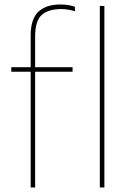

<svg xmlns="http://www.w3.org/2000/svg" viewBox="-20 -826 560 846"><path d="M134.8 -665V-529.8H299.8V-509.8H134.8V0H115.2V-509.8H29.8V-529.8H115.2V-670.9Q115.2 -710 125.5 -737.3Q135.7 -764.6 154.8 -779.3Q173.8 -793.9 195.8 -800Q217.8 -806.2 246.1 -806.2Q284.2 -806.2 310.1 -795.9V-775.9Q303.2 -779.3 285.2 -782.7Q267.1 -786.1 250 -786.1Q193.4 -786.1 164.1 -760.3Q134.8 -734.4 134.8 -665ZM419.9 0V-799.8H439.9V0Z"/></svg>

Font: Cooper Hewitt
Style: Thin
Weight: 701
Designer: Village Type and Design LLC
Foundry: Cooper Hewitt Smithsonian Design Museum
Version: 1.000